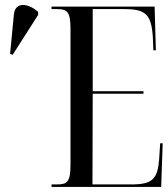

<svg xmlns="http://www.w3.org/2000/svg" viewBox="-20 -740 664 760"><path d="M30 -523 131 -681V-693C93 -727 40 -735 35 -683L20 -527ZM184 0H618L624 -173H614L610 -110C604 -31 583 -10 500 -10H346L347 -369H548V-379H347V-704H472C557 -704 579 -683 585 -593L587 -541H597L592 -714H184V-704H205C246 -704 259 -694 259 -626V-86C259 -19 245 -10 205 -10H184Z"/></svg>

Font: Noto Serif Display ExtraCondensed
Style: Regular
Weight: 400
Width: 2
Designer: Monotype Design Team
Foundry: Monotype Imaging Inc.
Version: Version 2.009